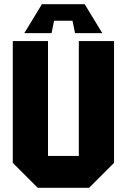

<svg xmlns="http://www.w3.org/2000/svg" viewBox="-20 -896 605 916"><path d="M41 -119V-700H209V-152H356V-700H524V-119L405 0H160ZM226 -738H96L180 -876H384L468 -738H338L326 -797H238Z"/></svg>

Font: Tektur SemiCondensed
Style: Bold
Weight: 700
Width: 4
Designer: Adam Jagosz
Foundry: Adam Jagosz
Version: Version 1.005;gftools[0.9.30]